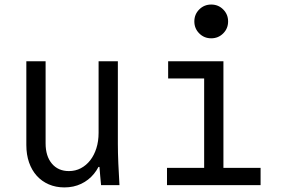

<svg xmlns="http://www.w3.org/2000/svg" viewBox="-20 -807 1240 837"><path d="M493.8 -180V-540H409.8V-228Q409.8 -191.4 400.2 -160.9Q390.6 -130.4 373.3 -108.2Q356 -86 332.4 -73.6Q308.8 -61.2 280.4 -61.2Q233.6 -61.2 206.2 -93.7Q178.8 -126.2 178.8 -182V-540H94.8V-175Q94.8 -133 106.6 -99Q118.4 -65 140.2 -40.8Q162 -16.6 192.6 -3.3Q223.2 10 260.8 10Q301 10 333.8 -5.6Q366.6 -21.2 389.6 -49.3Q412.6 -77.4 425.3 -118Q438 -158.6 438 -208L383.6 -79.4H413.6Q415 -60 416.8 -40.4Q418.6 -20.8 420.6 0H500.8Q497.8 -48 495.8 -95Q493.8 -142 493.8 -180Z M708 0H1116V-75.2H954V-540H713V-464.8H870V-75.2H708ZM827.2 -713.6Q827.2 -682.8 848.6 -661.4Q869.9 -640 900.8 -640Q931.6 -640 953 -661.4Q974.4 -682.7 974.4 -713.6Q974.4 -744.4 953 -765.8Q931.7 -787.2 900.8 -787.2Q870 -787.2 848.6 -765.8Q827.2 -744.5 827.2 -713.6Z"/></svg>

Font: CommitMonoV142 ExtLt
Style: Regular
Weight: 200
Monospace: yes
Designer: Eigil Nikolajsen
Foundry: Eigil Nikolajsen
Version: Version 1.142